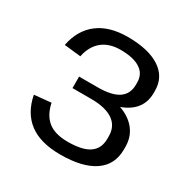

<svg xmlns="http://www.w3.org/2000/svg" viewBox="-161 -857 999 1013"><g transform="rotate(30 338.5 -350.0)"><path d="M335 8Q213 8 144.5 -44Q76 -96 57 -196L159 -206Q173 -138 215 -104Q257 -70 335 -70Q425 -70 467 -99.5Q509 -129 509 -188V-204Q509 -265 463 -296.5Q417 -328 329 -328H216V-398H329Q414 -398 455.5 -426Q497 -454 497 -511V-525Q497 -576 455.5 -603Q414 -630 336 -630Q266 -630 223.5 -594.5Q181 -559 168 -494L67 -505Q86 -603 154 -655.5Q222 -708 335 -708Q461 -708 530.5 -662.5Q600 -617 600 -534V-519Q600 -456 560 -414.5Q520 -373 443 -356L444 -379Q526 -360 569.5 -313.5Q613 -267 613 -199V-183Q613 -90 541.5 -41Q470 8 335 8Z"/></g></svg>

Font: Pathway Extreme 8pt Thin 12pt Medium
Style: Regular
Weight: 500
Version: Version 1.001;gftools[0.9.26]